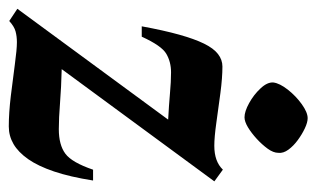

<svg xmlns="http://www.w3.org/2000/svg" viewBox="-158 -532 703 426"><g transform="rotate(90 193.0 -319.5)"><path d="M27.1 11 0 -7 245.9 -341.6Q213.8 -343.3 187.8 -345.6Q161.7 -348 140.9 -348Q117.9 -348 99.9 -337.5Q81.9 -327 61.9 -283H38.9Q47.9 -332 57.4 -366Q66.9 -400 77.3 -421.2Q87.7 -442.4 100.4 -452.2Q113.1 -462 128.1 -462Q153.1 -462 187.1 -457.5Q221 -453 252.9 -448.5Q284.9 -444 303.9 -444Q338.9 -444 356.9 -463L382.9 -444.1L133.9 -105.4Q174.7 -104.4 208.6 -101.7Q242.5 -99 267 -99Q302 -99 321.5 -113.5Q341 -128 357 -175H381Q373 -124 361 -88.5Q349 -53 333.6 -31Q318.1 -9 300.1 1.5Q282.1 12 261.1 12Q231.1 12 193.4 7.5Q155.6 3 122.9 -1.5Q90.1 -6 74.1 -6Q61.1 -6 50.1 -3Q39.1 0 27.1 11ZM240.8 -511Q227.8 -511 209.2 -521.3Q190.6 -531.5 176.6 -546.6Q162.5 -561.6 163.5 -575Q165.3 -589.1 179.4 -607.1Q193.6 -625.1 211.7 -638.1Q229.9 -651.1 242.7 -651.1Q252.1 -651.1 265.2 -644.9Q278.2 -638.8 291.2 -629.3Q304.1 -619.9 312.5 -608.5Q320.9 -597.1 319.6 -586.1Q319.6 -575.1 310.5 -562.5Q301.3 -549.9 288.5 -538.1Q275.6 -526.3 262.9 -518.6Q250.1 -511 240.8 -511Z"/></g></svg>

Font: Ancizar Serif Light
Style: Italic
Weight: 300
Italic angle: -4°
Designer: Cesar Puertas, Viviana Monsalve, Julian Moncada, Julian Prieto, Jose Castro, Felipe Aragon, Mariel Hernandez, Sara Alarc
Version: Version 8.100